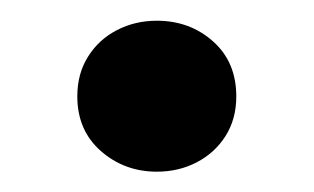

<svg xmlns="http://www.w3.org/2000/svg" viewBox="-20 -154 309 189"><path d="M134.4 15Q102.4 15 79.2 -5.4Q56.1 -25.8 56.1 -59.1Q56.1 -81.6 66.7 -98.3Q77.2 -115.1 95 -124.3Q112.9 -133.6 134.4 -133.6Q166.9 -133.6 189.8 -113.2Q212.6 -92.9 212.6 -59.1Q212.6 -36.8 202 -20.1Q191.4 -3.4 173.6 5.8Q155.9 15 134.4 15Z"/></svg>

Font: Geologica-Sharp
Style: Regular
Weight: 100
Designer: Sindre Bremnes, Frode Helland
Foundry: Monokrom Skriftforlag AS
Version: Version 1.010;gftools[0.9.28]